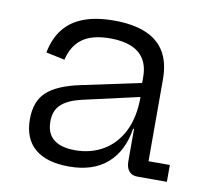

<svg xmlns="http://www.w3.org/2000/svg" viewBox="-66 -615 756 696"><g transform="rotate(10 312.0 -267.0)"><path d="M481 0Q460.5 0 449.8 -13Q439 -26 439 -49.5V-209.5L445.5 -226L442 -286.5L439 -318V-358.5Q439 -399.5 422.2 -425.5Q405.5 -451.5 374 -464Q342.5 -476.5 298 -476.5Q231.5 -476.5 195.2 -450.2Q159 -424 147 -371.5L78 -386Q88 -438.5 115.5 -473.2Q143 -508 188.8 -525.2Q234.5 -542.5 300.5 -542.5Q369.5 -542.5 416.2 -523.2Q463 -504 487 -464.5Q511 -425 511 -362.5V-62H589.5V0ZM230 7Q147 7 104 -29.8Q61 -66.5 61 -138Q61 -204 99 -238.8Q137 -273.5 221 -291L460.5 -342V-290.5L233 -239Q184 -227.5 159.8 -205.2Q135.5 -183 135.5 -142.5Q135.5 -98.5 162.5 -76.8Q189.5 -55 241.5 -55Q299 -55 344.5 -81.5Q390 -108 416 -159.5Q442 -211 442 -286.5L461 -168.5H435.5Q423 -85 370.8 -39Q318.5 7 230 7Z"/></g></svg>

Font: Hepta Slab
Style: Regular
Weight: 400
Designer: Michael LaGattuta
Foundry: Michael LaGattuta
Version: Version 1.100